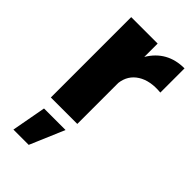

<svg xmlns="http://www.w3.org/2000/svg" viewBox="-242 -614 914 914"><g transform="rotate(45 215.0 -157.0)"><path d="M246 -451Q304 -548 420 -548V-385Q346 -392 299.5 -362.5Q253 -333 246 -276V0H68V-541H246ZM50 234 82 60H227L153 234Z"/></g></svg>

Font: Montserrat arm
Style: Bold
Weight: 700
Designer: Julieta Ulanovsky
Foundry: Julieta Ulanovsky
Version: Version 6.000;PS 006.000;hotconv 1.0.88;makeotf.lib2.5.64775